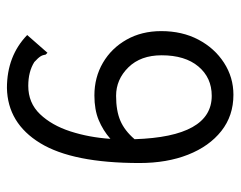

<svg xmlns="http://www.w3.org/2000/svg" viewBox="-88 -578 677 540"><g transform="rotate(90 250.0 -308.5)"><path d="M228 10Q138 10 79 -47L122 -96L129 -104L134 -99Q135 -91 139 -84.5Q143 -78 155 -67Q182 -50 222 -50Q270 -50 301.5 -83Q333 -116 350 -168.5Q367 -221 371 -281Q347 -260 318 -248Q289 -236 249 -236Q198 -236 157 -260Q116 -284 92 -326.5Q68 -369 68 -424Q68 -483 92 -528.5Q116 -574 157 -600.5Q198 -627 247 -627Q306 -627 349 -593Q392 -559 415.5 -499.5Q439 -440 439 -363Q439 -175 383 -83.5Q327 8 228 10ZM136 -425Q136 -366 170 -331.5Q204 -297 250 -297Q292 -297 320 -309Q348 -321 372 -349Q365 -566 250 -566Q199 -566 167.5 -528.5Q136 -491 136 -425Z"/></g></svg>

Font: Ligconsolata
Style: Regular
Weight: 400
Monospace: yes
Designer: Raph Levien, Cyreal, Brenton Simpson
Foundry: Raph Levien, Cyreal, Google
Version: Version 3.001; ttfautohint (v1.8.2.53-6de2)